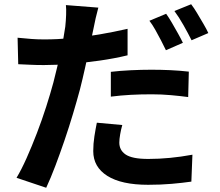

<svg xmlns="http://www.w3.org/2000/svg" viewBox="-20 -823 1040 906"><path d="M444 -787Q438 -766 431.5 -737.5Q425 -709 422 -692Q415 -658 404.5 -609Q394 -560 382 -505.5Q370 -451 357 -400Q343 -348 324.5 -286Q306 -224 284.5 -161Q263 -98 241 -40Q219 18 198 63L58 16Q81 -22 105.5 -77Q130 -132 154 -194.5Q178 -257 198 -319.5Q218 -382 232 -434Q241 -470 250 -507Q259 -544 266.5 -579Q274 -614 279.5 -644.5Q285 -675 288 -697Q291 -725 292 -753Q293 -781 291 -799ZM189 -637Q250 -637 316 -643Q382 -649 449 -660.5Q516 -672 582 -687V-562Q520 -547 450 -537Q380 -527 312 -521.5Q244 -516 187 -516Q151 -516 122 -517.5Q93 -519 66 -520L63 -645Q102 -641 130 -639Q158 -637 189 -637ZM503 -484Q545 -489 596 -491.5Q647 -494 695 -494Q738 -494 782.5 -492Q827 -490 871 -485L868 -365Q831 -370 786.5 -374Q742 -378 696 -378Q644 -378 597 -375.5Q550 -373 503 -367ZM557 -233Q551 -212 547 -189Q543 -166 543 -150Q543 -133 550 -119Q557 -105 572 -94.5Q587 -84 613.5 -78.5Q640 -73 680 -73Q730 -73 782 -78Q834 -83 888 -93L883 34Q841 40 790 44.5Q739 49 679 49Q553 49 486.5 7Q420 -35 420 -110Q420 -145 425.5 -180Q431 -215 437 -244ZM764 -758Q777 -740 791.5 -715Q806 -690 820 -665Q834 -640 843 -621L763 -586Q753 -607 740 -632Q727 -657 713 -682Q699 -707 685 -725ZM882 -803Q896 -785 911 -759.5Q926 -734 940.5 -709.5Q955 -685 963 -667L884 -633Q868 -665 846 -704Q824 -743 803 -771Z"/></svg>

Font: Noto Sans SC Thin
Style: Bold
Weight: 700
Version: Version 2.004-H2;hotconv 1.0.118;makeotfexe 2.5.65603